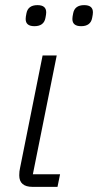

<svg xmlns="http://www.w3.org/2000/svg" viewBox="-20 -728 382 748"><path d="M114 -626Q80 -626 80 -654Q80 -662 83 -676Q89 -708 126 -708Q160 -708 160 -680Q160 -672 157 -658Q151 -626 114 -626ZM296 -626Q262 -626 262 -654Q262 -662 265 -676Q271 -708 308 -708Q342 -708 342 -680Q342 -672 339 -658Q333 -626 296 -626ZM214 -49 204 0H107Q55 0 55 -45Q55 -61 58 -73L146 -512H201L108 -49Z"/></svg>

Font: IBM Plex Sans Light
Style: Italic
Weight: 300
Italic angle: -11.31°
Designer: Mike Abbink, Paul van der Laan, Pieter van Rosmalen
Foundry: Bold Monday
Version: Version 3.0